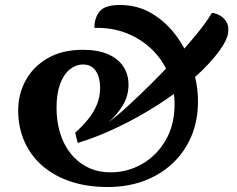

<svg xmlns="http://www.w3.org/2000/svg" viewBox="-20 -736 952 771"><path d="M412 15Q330 15 264 -7Q198 -29 151 -69.5Q104 -110 78.5 -167Q53 -224 53 -293Q53 -358 83 -413Q113 -468 171 -502Q229 -536 313 -536Q374 -536 414.5 -518Q455 -500 475.5 -468.5Q496 -437 496 -396Q496 -350 472.5 -312Q449 -274 416.5 -245.5Q384 -217 356 -200L362 -213Q378 -217 412 -242Q446 -267 490.5 -307.5Q535 -348 584.5 -397Q634 -446 681.5 -497.5Q729 -549 768.5 -597.5Q808 -646 831 -684Q843 -684 860 -675.5Q877 -667 888.5 -649.5Q900 -632 896 -603.5Q892 -575 863 -535Q823 -479 758.5 -422.5Q694 -366 615 -315.5Q536 -265 452.5 -225Q369 -185 292 -162L282 -203Q312 -230 334.5 -258Q357 -286 369.5 -317Q382 -348 382 -383Q382 -424 365 -450.5Q348 -477 313 -477Q285 -477 260.5 -457.5Q236 -438 221.5 -399Q207 -360 207 -303Q207 -250 221 -203Q235 -156 263 -120.5Q291 -85 331.5 -64.5Q372 -44 425 -44Q492 -44 550.5 -77.5Q609 -111 645 -172.5Q681 -234 681 -317Q681 -382 657 -439Q633 -496 589.5 -538Q546 -580 487.5 -603Q429 -626 359 -624Q359 -664 380 -690Q401 -716 462 -716Q533 -716 590.5 -681.5Q648 -647 689.5 -590Q731 -533 753 -464.5Q775 -396 775 -328Q775 -252 748.5 -189Q722 -126 673 -80Q624 -34 558 -9.5Q492 15 412 15Z"/></svg>

Font: Arima Thin
Style: Bold
Weight: 700
Version: Version 1.100